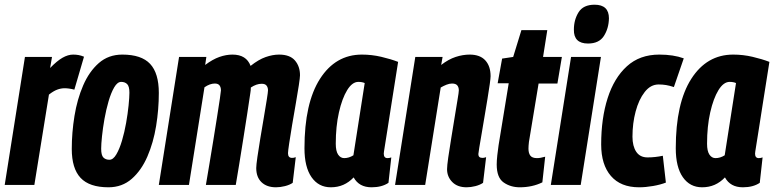

<svg xmlns="http://www.w3.org/2000/svg" viewBox="-31 -786 3290 816"><path d="M190 -544 182 -497Q211 -527 234.5 -540.5Q258 -554 280 -554Q292 -554 303 -552Q314 -550 326 -545L285 -405Q274 -408 263 -409.5Q252 -411 244 -411Q228 -411 212 -405Q196 -399 177 -384L115 0H-11L75 -544Z M430 10Q349 10 311.5 -30Q274 -70 274 -153Q274 -222 285.5 -293Q297 -364 322.5 -423Q348 -482 389 -518Q430 -554 489 -554Q570 -554 607 -514.5Q644 -475 644 -391Q644 -321 632.5 -250.5Q621 -180 595.5 -121Q570 -62 529 -26Q488 10 430 10ZM434 -107Q450 -107 463.5 -130Q477 -153 487.5 -188.5Q498 -224 505 -263.5Q512 -303 515.5 -338Q519 -373 519 -392Q519 -419 509.5 -428.5Q500 -438 484 -438Q468 -438 454.5 -415Q441 -392 430.5 -356Q420 -320 413 -280.5Q406 -241 402.5 -207Q399 -173 399 -154Q399 -126 408.5 -116.5Q418 -107 434 -107Z M1142 10Q1103 10 1080.5 -11.5Q1058 -33 1058 -72Q1058 -84 1063 -119Q1068 -154 1075.5 -199Q1083 -244 1090.5 -288Q1098 -332 1103 -363.5Q1108 -395 1108 -402Q1108 -414 1102 -422Q1096 -430 1081 -430Q1059 -430 1035 -414Q1035 -409 1034.5 -402.5Q1034 -396 1033 -391Q1028 -356 1020 -304.5Q1012 -253 1003 -196Q994 -139 985.5 -87Q977 -35 971 0H844Q850 -36 858.5 -86Q867 -136 875.5 -189Q884 -242 891.5 -289Q899 -336 903.5 -367Q908 -398 908 -402Q908 -415 902 -423Q896 -431 882 -431Q861 -431 838 -415L772 0H644L730 -544H846L841 -510Q873 -534 901.5 -544Q930 -554 957 -554Q1016 -554 1034 -506Q1068 -533 1098 -543.5Q1128 -554 1155 -554Q1201 -554 1222.5 -529Q1244 -504 1244 -466Q1244 -457 1239 -423.5Q1234 -390 1226 -345Q1218 -300 1210.5 -255Q1203 -210 1198 -176.5Q1193 -143 1193 -135Q1193 -115 1210 -115Q1213 -115 1217 -115.5Q1221 -116 1226 -118L1213 -9Q1200 0 1180 5Q1160 10 1142 10Z M1548 10Q1495 10 1472 -32Q1452 -11 1428 -0.5Q1404 10 1375 10Q1323 10 1293 -33Q1263 -76 1263 -156Q1263 -348 1329 -451Q1395 -554 1507 -554Q1549 -554 1589.5 -544.5Q1630 -535 1661 -523Q1644 -416 1633 -346Q1622 -276 1615.5 -234Q1609 -192 1605.5 -171Q1602 -150 1601 -142.5Q1600 -135 1600 -133Q1600 -114 1616 -114Q1624 -114 1632 -117L1620 -9Q1592 10 1548 10ZM1471 -126 1519 -433Q1508 -438 1492 -438Q1466 -438 1444.5 -403Q1423 -368 1409.5 -308.5Q1396 -249 1396 -175Q1396 -144 1406 -129Q1416 -114 1432 -114Q1452 -114 1471 -126Z M1734 -544H1850L1844 -510Q1875 -534 1905.5 -544Q1936 -554 1965 -554Q2009 -554 2031.5 -529.5Q2054 -505 2054 -462Q2054 -454 2050.5 -428.5Q2047 -403 2041 -367Q2035 -331 2028.5 -292Q2022 -253 2016 -218Q2010 -183 2006 -159Q2002 -135 2002 -131Q2002 -115 2019 -115Q2022 -115 2026 -115.5Q2030 -116 2035 -118L2022 -9Q2009 0 1989.5 5Q1970 10 1952 10Q1913 10 1891 -12.5Q1869 -35 1869 -67Q1869 -81 1874 -116.5Q1879 -152 1886.5 -197Q1894 -242 1901 -286Q1908 -330 1913.5 -362Q1919 -394 1919 -402Q1919 -415 1912.5 -423Q1906 -431 1890 -431Q1879 -431 1866.5 -426Q1854 -421 1842 -414L1776 0H1648Z M2286 -120 2274 -11Q2231 10 2178 10Q2139 10 2109.5 -10.5Q2080 -31 2080 -87Q2080 -103 2082.5 -126Q2085 -149 2088 -169L2131 -432H2084L2103 -537L2150 -544L2185 -658H2295L2277 -544H2357L2338 -431H2258L2217 -183Q2216 -175 2215.5 -167.5Q2215 -160 2215 -154Q2215 -135 2223 -124.5Q2231 -114 2251 -114Q2259 -114 2267 -115.5Q2275 -117 2286 -120Z M2496 -766Q2557 -766 2557 -708Q2556 -665 2535.5 -633Q2515 -601 2468 -601Q2407 -601 2408 -660Q2408 -702 2428 -734Q2448 -766 2496 -766ZM2310 0 2396 -544H2523L2437 0Z M2685 10Q2607 10 2565.5 -38Q2524 -86 2524 -172Q2524 -283 2551.5 -369Q2579 -455 2633.5 -504.5Q2688 -554 2771 -554Q2831 -554 2875 -538L2833 -416Q2815 -422 2800 -424.5Q2785 -427 2768 -427Q2734 -427 2709 -395Q2684 -363 2670.5 -312.5Q2657 -262 2657 -205Q2657 -165 2673 -141Q2689 -117 2721 -117Q2753 -117 2786 -124L2799 -10Q2776 -1 2744.5 4.5Q2713 10 2685 10Z M3126 10Q3073 10 3050 -32Q3030 -11 3006 -0.5Q2982 10 2953 10Q2901 10 2871 -33Q2841 -76 2841 -156Q2841 -348 2907 -451Q2973 -554 3085 -554Q3127 -554 3167.5 -544.5Q3208 -535 3239 -523Q3222 -416 3211 -346Q3200 -276 3193.5 -234Q3187 -192 3183.5 -171Q3180 -150 3179 -142.5Q3178 -135 3178 -133Q3178 -114 3194 -114Q3202 -114 3210 -117L3198 -9Q3170 10 3126 10ZM3049 -126 3097 -433Q3086 -438 3070 -438Q3044 -438 3022.5 -403Q3001 -368 2987.5 -308.5Q2974 -249 2974 -175Q2974 -144 2984 -129Q2994 -114 3010 -114Q3030 -114 3049 -126Z"/></svg>

Font: Georama Condensed
Style: Bold Italic
Weight: 700
Width: 3
Italic angle: -9°
Designer: Jean-Baptiste Levee
Foundry: Production Type
Version: Version 1.000